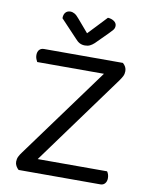

<svg xmlns="http://www.w3.org/2000/svg" viewBox="-90 -879 736 945"><g transform="rotate(10 278.5 -407.0)"><path d="M71 -88 451 -608H483Q502 -592 502 -570Q502 -556 496.5 -545Q491 -534 481 -520L102 0H69Q61 -7 55.5 -17Q50 -27 50 -38Q50 -52 55.5 -63.5Q61 -75 71 -88ZM90 0 93 -69H499Q503 -64 506 -55.5Q509 -47 509 -36Q509 -20 500.5 -10Q492 0 478 0ZM464 -608 462 -539H67Q64 -544 60.5 -553Q57 -562 57 -572Q57 -589 65.5 -598.5Q74 -608 89 -608ZM284 -721Q301 -739 324 -763Q347 -787 372 -814Q390 -813 403 -804Q416 -795 416 -781Q416 -769 408.5 -760Q401 -751 390 -740L330 -680Q319 -670 308.5 -665Q298 -660 284 -660Q269 -660 257.5 -666Q246 -672 235 -685L152 -773Q152 -792 161 -802Q170 -812 185 -812Q196 -812 206.5 -806Q217 -800 230 -784Z"/></g></svg>

Font: Baloo Paaji 2
Style: Regular
Weight: 400
Designer: Shuchita Grover, Noopur Datye and Ek Type
Foundry: Ek Type
Version: Version 1.700